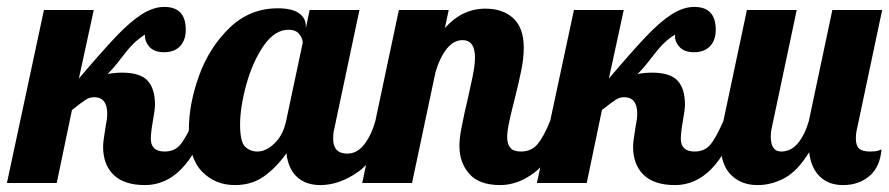

<svg xmlns="http://www.w3.org/2000/svg" viewBox="-58 -529 2570 555"><path d="M240 -105Q240 -119 247 -161Q252 -186 252 -200Q252 -248 214 -248Q201 -248 189.5 -240.5Q178 -233 150 -211L106 0H-38L69 -500H213L170 -302Q238 -382 278 -424Q318 -466 351.5 -487.5Q385 -509 417 -509Q479 -509 479 -443Q479 -413 462.5 -395.5Q446 -378 416 -378Q388 -378 374 -393.5Q360 -409 361 -429Q342 -417 327 -402Q312 -387 294 -363Q273 -335 253 -315Q273 -319 295 -319Q347 -319 368.5 -296Q390 -273 390 -226Q390 -212 384 -180Q378 -146 378 -128Q378 -91 418 -91Q446 -91 462.5 -110Q479 -129 501 -179H543Q480 6 361 6Q301 6 270.5 -23.5Q240 -53 240 -105Z M488 -155Q488 -229 517.5 -310.5Q547 -392 605.5 -448.5Q664 -505 745 -505Q786 -505 806 -491Q826 -477 826 -454V-447L837 -500H981L909 -160Q905 -145 905 -128Q905 -85 946 -85Q974 -85 994.5 -111Q1015 -137 1027 -179H1069Q1032 -71 977.5 -32.5Q923 6 868 6Q826 6 800.5 -17.5Q775 -41 770 -86Q741 -45 705.5 -19.5Q670 6 621 6Q564 6 526 -33Q488 -72 488 -155ZM769 -179 817 -405Q817 -418 807 -430.5Q797 -443 776 -443Q736 -443 704 -396.5Q672 -350 654 -284.5Q636 -219 636 -169Q636 -119 650.5 -105Q665 -91 686 -91Q711 -91 735.5 -114.5Q760 -138 769 -179Z M1270 -107Q1270 -128 1275 -154.5Q1280 -181 1285.5 -206Q1291 -231 1293 -238Q1301 -273 1308 -307Q1315 -341 1315 -362Q1315 -413 1279 -413Q1253 -413 1233 -387.5Q1213 -362 1201 -321L1133 0H989L1095 -500H1239L1228 -448Q1278 -504 1345 -504Q1396 -504 1426 -476Q1456 -448 1456 -391Q1456 -362 1449 -326.5Q1442 -291 1429 -240Q1421 -209 1414.5 -179.5Q1408 -150 1408 -133Q1408 -113 1417 -102Q1426 -91 1448 -91Q1478 -91 1496 -112.5Q1514 -134 1532 -179H1574Q1537 -69 1488.5 -31.5Q1440 6 1388 6Q1327 6 1298.5 -26.5Q1270 -59 1270 -107Z M1772 -105Q1772 -119 1779 -161Q1784 -186 1784 -200Q1784 -248 1746 -248Q1733 -248 1721.5 -240.5Q1710 -233 1682 -211L1638 0H1494L1601 -500H1745L1702 -302Q1770 -382 1810 -424Q1850 -466 1883.5 -487.5Q1917 -509 1949 -509Q2011 -509 2011 -443Q2011 -413 1994.5 -395.5Q1978 -378 1948 -378Q1920 -378 1906 -393.5Q1892 -409 1893 -429Q1874 -417 1859 -402Q1844 -387 1826 -363Q1805 -335 1785 -315Q1805 -319 1827 -319Q1879 -319 1900.5 -296Q1922 -273 1922 -226Q1922 -212 1916 -180Q1910 -146 1910 -128Q1910 -91 1950 -91Q1978 -91 1994.5 -110Q2011 -129 2033 -179H2075Q2012 6 1893 6Q1833 6 1802.5 -23.5Q1772 -53 1772 -105Z M2025 -114Q2025 -139 2033 -179L2101 -500H2245L2173 -160Q2170 -148 2170 -135Q2170 -91 2200 -91Q2228 -91 2248 -114.5Q2268 -138 2280 -179L2348 -500H2492L2420 -160Q2416 -145 2416 -128Q2416 -108 2425.5 -99.5Q2435 -91 2457 -91Q2473 -91 2480.5 -93.5Q2488 -96 2490 -97Q2486 -46 2455 -20Q2424 6 2379 6Q2337 6 2311.5 -19Q2286 -44 2281 -89Q2247 -34 2209.5 -14Q2172 6 2132 6Q2084 6 2054.5 -24Q2025 -54 2025 -114Z"/></svg>

Font: Lobster
Style: Regular
Weight: 400
Designer: Impallari Type
Foundry: Impallari Type
Version: Version 2.100